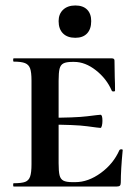

<svg xmlns="http://www.w3.org/2000/svg" viewBox="-20 -681 504 701"><path d="M30 -12Q59 -12 72 -17Q85 -22 90 -36.5Q95 -51 95 -81V-387Q95 -417 90 -431Q85 -445 71.5 -450.5Q58 -456 30 -456Q28 -456 28 -462Q28 -468 30 -468H388Q398 -468 398 -460L399 -398Q400 -379 400 -350Q400 -347 394.5 -347Q389 -347 388 -350Q369 -394 330 -424.5Q291 -455 251 -455H244Q222 -455 211.5 -449.5Q201 -444 197.5 -430Q194 -416 194 -386V-85Q194 -55 197.5 -41Q201 -27 211.5 -21.5Q222 -16 244 -16H255Q302 -16 348 -49.5Q394 -83 416 -133Q418 -136 423 -136Q428 -136 428 -133Q421 -61 421 -15Q421 -7 418 -3.5Q415 0 406 0H30Q28 0 28 -6Q28 -12 30 -12ZM150 -226V-251Q255 -251 298.5 -256.5Q342 -262 347 -262Q354 -262 354 -240Q354 -230 352 -222Q350 -214 347 -214Q342 -214 298.5 -220Q255 -226 150 -226ZM194 -604Q194 -630 210.5 -645.5Q227 -661 255 -661Q283 -661 298 -646Q313 -631 313 -604Q313 -575 298 -559Q283 -543 255 -543Q226 -543 210 -559Q194 -575 194 -604Z"/></svg>

Font: Cormorant SC
Style: Bold
Weight: 700
Designer: Christian Thalmann (Catharsis Fonts)
Foundry: Catharsis Fonts
Version: Version 4.000